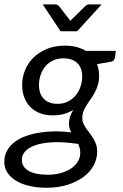

<svg xmlns="http://www.w3.org/2000/svg" viewBox="-32 -695 566 886"><path d="M0 0ZM425.3 -345.2Q425.3 -321.8 419.7 -303.2Q414.1 -284.7 405.5 -268.6Q397 -252.4 387 -238.5Q377 -224.6 368.2 -210.7Q359.4 -196.8 353.5 -182.1Q347.7 -167.5 347.7 -150.4Q347.7 -137.2 352.5 -125.7Q357.4 -114.3 365.2 -103Q373 -91.8 381.8 -80.3Q390.6 -68.8 398.4 -56.2Q406.2 -43.5 411.4 -28.6Q416.5 -13.7 416.5 4.4Q416.5 37.6 400.4 67.9Q384.3 98.1 353.8 121.1Q323.2 144 279.8 157.7Q236.3 171.4 182.1 171.4Q138.7 171.4 102.8 162.8Q66.9 154.3 41.5 138.7Q16.1 123 2 101.1Q-12.2 79.1 -12.2 52.7Q-12.2 22.5 1 -0.7Q14.2 -23.9 36.9 -40.8Q59.6 -57.6 89.8 -68.1Q120.1 -78.6 154.5 -83.7Q189 -88.9 225.3 -88.9Q261.7 -88.9 296.9 -84Q292 -92.8 289.1 -102.5Q286.1 -112.3 286.1 -123.5Q286.1 -137.7 290.5 -153.6Q294.9 -169.4 306.2 -188Q286.6 -175.8 263.4 -169.2Q240.2 -162.6 210.4 -162.6Q181.2 -162.6 155.5 -171.6Q129.9 -180.7 111.1 -198.2Q92.3 -215.8 81.3 -242.2Q70.3 -268.6 70.3 -303.7Q70.3 -337.9 83.3 -370.4Q96.2 -402.8 121.3 -428.2Q146.5 -453.6 183.6 -469Q220.7 -484.4 269 -484.4Q323.2 -484.4 363.8 -460.4H502.4L499 -432.1Q498 -423.8 493.4 -417.7Q488.8 -411.6 480 -410.2L415.5 -398.9Q425.3 -375 425.3 -345.2ZM233.4 -215.8Q260.7 -215.8 282 -226.8Q303.2 -237.8 317.6 -255.4Q332 -272.9 339.6 -295.4Q347.2 -317.9 347.2 -340.8Q347.2 -382.3 324.5 -404.1Q301.8 -425.8 260.7 -425.8Q233.4 -425.8 212.2 -415.5Q190.9 -405.3 176.8 -388.2Q162.6 -371.1 155.3 -348.9Q147.9 -326.7 147.9 -303.2Q147.9 -260.7 170.7 -238.3Q193.4 -215.8 233.4 -215.8ZM338.4 10.7Q338.4 -1.5 335.7 -11.5Q333 -21.5 329.1 -30.8Q261.2 -41 212.2 -38.6Q163.1 -36.1 131.1 -24.9Q99.1 -13.7 84 3.9Q68.8 21.5 68.8 42Q68.8 75.7 100.1 93.5Q131.3 111.3 188.5 111.3Q222.2 111.3 250 103.3Q277.8 95.2 297.4 81.5Q316.9 67.9 327.6 49.6Q338.4 31.2 338.4 10.7ZM165 -674.8H222.7Q228 -674.8 232.4 -672.6Q236.8 -670.4 239.3 -668L286.1 -607.9L292.5 -598.6Q294.9 -601.1 296.9 -603.5Q298.8 -606 301.3 -607.9L362.8 -668Q369.6 -674.8 381.8 -674.8H437L324.2 -550.8H247.6Z"/></svg>

Font: Carlito
Style: Italic
Weight: 400
Italic angle: -7°
Designer: Lukasz Dziedzic
Foundry: tyPoland Lukasz Dziedzic
Version: Version 1.104